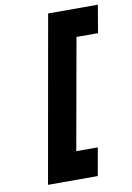

<svg xmlns="http://www.w3.org/2000/svg" viewBox="-93 -770 657 958"><g transform="rotate(-10 236.0 -291.0)"><path d="M71 130 220 -712H472L448 -572H339L239 -11H348L323 130Z"/></g></svg>

Font: Overpass Black
Style: Italic
Weight: 900
Italic angle: -10°
Designer: Delve Withrington, Dave Bailey, Thomas Jockin
Foundry: Delve Fonts LLC
Version: Version 4.000